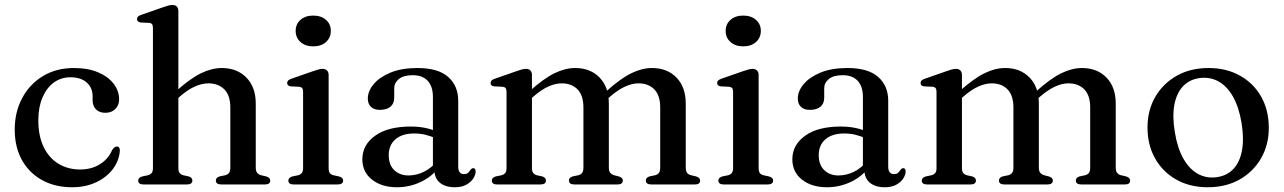

<svg xmlns="http://www.w3.org/2000/svg" viewBox="-20 -758 5275 789"><path d="M469.5 -349.5Q469.5 -326 454 -310.2Q438.5 -294.5 413 -294.5Q388 -294.5 374.2 -308.8Q360.5 -323 360.5 -346.5V-362.5Q360.5 -397.5 336.2 -419Q312 -440.5 269.5 -440.5Q231 -440.5 201.2 -418.8Q171.5 -397 154.5 -357.2Q137.5 -317.5 137.5 -264Q137.5 -198.5 159.8 -153.2Q182 -108 220.8 -84.8Q259.5 -61.5 309 -61.5Q356.5 -61.5 391.2 -83.5Q426 -105.5 441 -142Q447 -150 451.2 -153Q455.5 -156 460.5 -156Q467.5 -156 470.2 -150.5Q473 -145 472.5 -137.5Q469 -96 443 -62.2Q417 -28.5 374 -8.5Q331 11.5 276 11.5Q206.5 11.5 153.2 -17.8Q100 -47 70.2 -100.2Q40.5 -153.5 40.5 -225.5Q40.5 -297 70.8 -354.2Q101 -411.5 155.8 -445Q210.5 -478.5 284.5 -478.5Q341.5 -478.5 383.2 -460.8Q425 -443 447.2 -413.5Q469.5 -384 469.5 -349.5Z M699 -344 680 -363 702 -382Q761.5 -435.5 806 -457Q850.5 -478.5 891.5 -478.5Q954 -478.5 992.5 -439.2Q1031 -400 1031 -332V-69.5Q1031 -55 1036.8 -47.8Q1042.5 -40.5 1052.5 -38L1074 -33Q1082.5 -30.5 1086.5 -26.2Q1090.5 -22 1090.5 -16Q1090.5 -8.5 1085.2 -4.2Q1080 0 1069 0H889.5Q867 0 867 -16.5Q867 -28 882 -33L906 -38Q916.5 -41 921.5 -48.2Q926.5 -55.5 926.5 -69.5V-316Q926.5 -366 901.8 -390.8Q877 -415.5 836 -415.5Q811 -415.5 782 -403Q753 -390.5 720.5 -362.5ZM713 -712.5V-67.5Q713 -54 718 -47.5Q723 -41 732.5 -38L755.5 -33Q770.5 -28 770.5 -16.5Q770.5 0 748 0H569.5Q558.5 0 553.2 -4.2Q548 -8.5 548 -16Q548 -22 552 -26.2Q556 -30.5 564.5 -33L588.5 -38Q598.5 -41 603.5 -47.5Q608.5 -54 608.5 -67V-642.5Q608.5 -653.5 604.8 -658.5Q601 -663.5 592.5 -664L558.5 -665.5Q550 -667 546.5 -670.5Q543 -674 543 -679.5Q543 -685.5 547 -689.8Q551 -694 562 -697.5L646.5 -727Q661.5 -732.5 671 -735Q680.5 -737.5 688.5 -737.5Q700.5 -737.5 706.8 -730.8Q713 -724 713 -712.5Z M1330.5 -449.5V-67.5Q1330.5 -54 1335.2 -47.2Q1340 -40.5 1350 -38L1373 -33Q1381.5 -30.5 1385.8 -26.5Q1390 -22.5 1390 -16Q1390 -8.5 1384.5 -4.2Q1379 0 1368 0H1186.5Q1175.5 0 1170.2 -4.2Q1165 -8.5 1165 -16Q1165 -22 1169 -26.2Q1173 -30.5 1181.5 -33L1206 -38Q1215.5 -41 1220.5 -47.5Q1225.5 -54 1225.5 -67V-380Q1225.5 -391 1221.8 -395.8Q1218 -400.5 1209.5 -401.5L1175.5 -403Q1167.5 -404 1163.8 -407.5Q1160 -411 1160 -417Q1160 -423 1164.2 -427.2Q1168.5 -431.5 1179 -435L1263.5 -464.5Q1279.5 -470 1288.8 -472.5Q1298 -475 1305 -475Q1317.5 -475 1324 -468.2Q1330.5 -461.5 1330.5 -449.5ZM1267 -567.5Q1235 -567.5 1215 -585.2Q1195 -603 1195 -631Q1195 -659 1215 -676.5Q1235 -694 1267 -694Q1299.5 -694 1319.5 -676.5Q1339.5 -659 1339.5 -631Q1339.5 -603 1319.5 -585.2Q1299.5 -567.5 1267 -567.5Z M1765 -61V-70.5L1759 -73.5V-359.5Q1759 -403 1737.5 -426Q1716 -449 1676 -449Q1638 -449 1619 -433.2Q1600 -417.5 1600 -395.5V-356.5Q1600 -332.5 1584.5 -319.5Q1569 -306.5 1541 -306.5Q1517 -306.5 1504.2 -319Q1491.5 -331.5 1491.5 -353Q1491.5 -383.5 1515.5 -412.2Q1539.5 -441 1585 -459.8Q1630.5 -478.5 1695.5 -478.5Q1780 -478.5 1821.5 -442Q1863 -405.5 1863 -344V-74Q1863 -57.5 1869.2 -50Q1875.5 -42.5 1886 -42.5Q1898.5 -42.5 1904 -48.2Q1909.5 -54 1913 -59.5Q1915.5 -62.5 1918.2 -64.8Q1921 -67 1924.5 -67Q1929.5 -67 1932 -63.5Q1934.5 -60 1934.5 -53.5Q1934.5 -39.5 1924.8 -24.5Q1915 -9.5 1896.2 1Q1877.5 11.5 1849 11.5Q1810 11.5 1787.5 -7.2Q1765 -26 1765 -61ZM1469 -103.5Q1469 -162.5 1521.5 -200.2Q1574 -238 1668 -238Q1702 -238 1730.2 -231.8Q1758.5 -225.5 1780 -215.5L1772.5 -189.5Q1751.5 -198 1729.8 -203.8Q1708 -209.5 1682.5 -209.5Q1633 -209.5 1605.2 -185.8Q1577.5 -162 1577.5 -120.5Q1577.5 -80.5 1600.2 -58.8Q1623 -37 1658.5 -37Q1691.5 -37 1722.2 -52.2Q1753 -67.5 1775 -95L1785 -72.5Q1756 -32.5 1709.5 -10.5Q1663 11.5 1611.5 11.5Q1548.5 11.5 1508.8 -19.8Q1469 -51 1469 -103.5Z M2166 -449.5V-67.5Q2166 -54 2171 -47.5Q2176 -41 2185.5 -38L2208.5 -33Q2223.5 -28 2223.5 -16.5Q2223.5 0 2201 0H2022.5Q2011.5 0 2006.2 -4.2Q2001 -8.5 2001 -16Q2001 -22 2005 -26.2Q2009 -30.5 2017.5 -33L2041.5 -38Q2051.5 -41 2056.5 -47.5Q2061.5 -54 2061.5 -67V-380Q2061.5 -391 2057.8 -395.8Q2054 -400.5 2045.5 -401.5L2011.5 -403Q2003 -404 1999.5 -407.5Q1996 -411 1996 -417Q1996 -423 2000 -427.2Q2004 -431.5 2015 -435L2099.5 -464.5Q2114.5 -470 2124 -472.5Q2133.5 -475 2141.5 -475Q2153.5 -475 2159.8 -468.2Q2166 -461.5 2166 -449.5ZM2152 -344 2133 -363 2154.5 -382Q2214.5 -435.5 2258.5 -457Q2302.5 -478.5 2343.5 -478.5Q2406 -478.5 2444 -439.2Q2482 -400 2482 -332V-69.5Q2482 -55 2487.8 -48Q2493.5 -41 2503.5 -38L2524.5 -32.5Q2539.5 -27.5 2539.5 -16.5Q2539.5 0 2517.5 0H2340.5Q2318 0 2318 -16.5Q2318 -28 2333 -33L2357 -38Q2367.5 -41 2372.5 -48.2Q2377.5 -55.5 2377.5 -69.5V-316Q2377.5 -366 2353.2 -390.8Q2329 -415.5 2288 -415.5Q2263 -415.5 2234.5 -403Q2206 -390.5 2173.5 -362.5ZM2467.5 -344 2449 -363 2470.5 -382Q2530 -435.5 2574.2 -457Q2618.5 -478.5 2659 -478.5Q2722 -478.5 2760 -439.2Q2798 -400 2798 -332V-69.5Q2798 -55 2803.5 -47.8Q2809 -40.5 2819.5 -38L2840.5 -33Q2849 -30.5 2853 -26.2Q2857 -22 2857 -16Q2857 -8.5 2852 -4.2Q2847 0 2835.5 0H2656.5Q2634 0 2634 -16.5Q2634 -28 2649 -33L2672.5 -38Q2683.5 -41 2688.2 -48.2Q2693 -55.5 2693 -69.5V-316Q2693 -366 2668.8 -390.8Q2644.5 -415.5 2603.5 -415.5Q2578.5 -415.5 2550.2 -403Q2522 -390.5 2489 -362.5Z M3097.5 -449.5V-67.5Q3097.5 -54 3102.2 -47.2Q3107 -40.5 3117 -38L3140 -33Q3148.5 -30.5 3152.8 -26.5Q3157 -22.5 3157 -16Q3157 -8.5 3151.5 -4.2Q3146 0 3135 0H2953.5Q2942.5 0 2937.2 -4.2Q2932 -8.5 2932 -16Q2932 -22 2936 -26.2Q2940 -30.5 2948.5 -33L2973 -38Q2982.5 -41 2987.5 -47.5Q2992.5 -54 2992.5 -67V-380Q2992.5 -391 2988.8 -395.8Q2985 -400.5 2976.5 -401.5L2942.5 -403Q2934.5 -404 2930.8 -407.5Q2927 -411 2927 -417Q2927 -423 2931.2 -427.2Q2935.5 -431.5 2946 -435L3030.5 -464.5Q3046.5 -470 3055.8 -472.5Q3065 -475 3072 -475Q3084.5 -475 3091 -468.2Q3097.5 -461.5 3097.5 -449.5ZM3034 -567.5Q3002 -567.5 2982 -585.2Q2962 -603 2962 -631Q2962 -659 2982 -676.5Q3002 -694 3034 -694Q3066.5 -694 3086.5 -676.5Q3106.5 -659 3106.5 -631Q3106.5 -603 3086.5 -585.2Q3066.5 -567.5 3034 -567.5Z M3532 -61V-70.5L3526 -73.5V-359.5Q3526 -403 3504.5 -426Q3483 -449 3443 -449Q3405 -449 3386 -433.2Q3367 -417.5 3367 -395.5V-356.5Q3367 -332.5 3351.5 -319.5Q3336 -306.5 3308 -306.5Q3284 -306.5 3271.2 -319Q3258.5 -331.5 3258.5 -353Q3258.5 -383.5 3282.5 -412.2Q3306.5 -441 3352 -459.8Q3397.5 -478.5 3462.5 -478.5Q3547 -478.5 3588.5 -442Q3630 -405.5 3630 -344V-74Q3630 -57.5 3636.2 -50Q3642.5 -42.5 3653 -42.5Q3665.5 -42.5 3671 -48.2Q3676.5 -54 3680 -59.5Q3682.5 -62.5 3685.2 -64.8Q3688 -67 3691.5 -67Q3696.5 -67 3699 -63.5Q3701.5 -60 3701.5 -53.5Q3701.5 -39.5 3691.8 -24.5Q3682 -9.5 3663.2 1Q3644.5 11.5 3616 11.5Q3577 11.5 3554.5 -7.2Q3532 -26 3532 -61ZM3236 -103.5Q3236 -162.5 3288.5 -200.2Q3341 -238 3435 -238Q3469 -238 3497.2 -231.8Q3525.5 -225.5 3547 -215.5L3539.5 -189.5Q3518.5 -198 3496.8 -203.8Q3475 -209.5 3449.5 -209.5Q3400 -209.5 3372.2 -185.8Q3344.5 -162 3344.5 -120.5Q3344.5 -80.5 3367.2 -58.8Q3390 -37 3425.5 -37Q3458.5 -37 3489.2 -52.2Q3520 -67.5 3542 -95L3552 -72.5Q3523 -32.5 3476.5 -10.5Q3430 11.5 3378.5 11.5Q3315.5 11.5 3275.8 -19.8Q3236 -51 3236 -103.5Z M3933 -449.5V-67.5Q3933 -54 3938 -47.5Q3943 -41 3952.5 -38L3975.5 -33Q3990.5 -28 3990.5 -16.5Q3990.5 0 3968 0H3789.5Q3778.5 0 3773.2 -4.2Q3768 -8.5 3768 -16Q3768 -22 3772 -26.2Q3776 -30.5 3784.5 -33L3808.5 -38Q3818.5 -41 3823.5 -47.5Q3828.5 -54 3828.5 -67V-380Q3828.5 -391 3824.8 -395.8Q3821 -400.5 3812.5 -401.5L3778.5 -403Q3770 -404 3766.5 -407.5Q3763 -411 3763 -417Q3763 -423 3767 -427.2Q3771 -431.5 3782 -435L3866.5 -464.5Q3881.5 -470 3891 -472.5Q3900.5 -475 3908.5 -475Q3920.5 -475 3926.8 -468.2Q3933 -461.5 3933 -449.5ZM3919 -344 3900 -363 3921.5 -382Q3981.5 -435.5 4025.5 -457Q4069.5 -478.5 4110.5 -478.5Q4173 -478.5 4211 -439.2Q4249 -400 4249 -332V-69.5Q4249 -55 4254.8 -48Q4260.5 -41 4270.5 -38L4291.5 -32.5Q4306.5 -27.5 4306.5 -16.5Q4306.5 0 4284.5 0H4107.5Q4085 0 4085 -16.5Q4085 -28 4100 -33L4124 -38Q4134.5 -41 4139.5 -48.2Q4144.5 -55.5 4144.5 -69.5V-316Q4144.5 -366 4120.2 -390.8Q4096 -415.5 4055 -415.5Q4030 -415.5 4001.5 -403Q3973 -390.5 3940.5 -362.5ZM4234.5 -344 4216 -363 4237.5 -382Q4297 -435.5 4341.2 -457Q4385.5 -478.5 4426 -478.5Q4489 -478.5 4527 -439.2Q4565 -400 4565 -332V-69.5Q4565 -55 4570.5 -47.8Q4576 -40.5 4586.5 -38L4607.5 -33Q4616 -30.5 4620 -26.2Q4624 -22 4624 -16Q4624 -8.5 4619 -4.2Q4614 0 4602.5 0H4423.5Q4401 0 4401 -16.5Q4401 -28 4416 -33L4439.5 -38Q4450.5 -41 4455.2 -48.2Q4460 -55.5 4460 -69.5V-316Q4460 -366 4435.8 -390.8Q4411.5 -415.5 4370.5 -415.5Q4345.5 -415.5 4317.2 -403Q4289 -390.5 4256 -362.5Z M4946.5 -478.5Q5019.5 -478.5 5075.5 -447.2Q5131.5 -416 5162.8 -360.5Q5194 -305 5194 -232.5Q5194 -162.5 5162 -107.2Q5130 -52 5073.8 -20.2Q5017.5 11.5 4943 11.5Q4870 11.5 4814.2 -19.8Q4758.5 -51 4727 -106.5Q4695.5 -162 4695.5 -234Q4695.5 -305 4727.5 -360Q4759.5 -415 4815.8 -446.8Q4872 -478.5 4946.5 -478.5ZM4981 -30Q5022.5 -36 5048.8 -64Q5075 -92 5083.8 -140Q5092.5 -188 5082 -253Q5071 -318.5 5046.5 -361.5Q5022 -404.5 4986.5 -423.8Q4951 -443 4908.5 -437Q4867 -431 4840.8 -402.8Q4814.5 -374.5 4805.8 -326.8Q4797 -279 4808 -214Q4818.5 -149 4843.2 -105.8Q4868 -62.5 4903.2 -43.2Q4938.5 -24 4981 -30Z"/></svg>

Font: Fraunces 20pt
Style: Regular
Weight: 400
Version: Version 1.000;[b76b70a41]